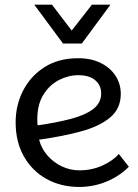

<svg xmlns="http://www.w3.org/2000/svg" viewBox="-20 -766 575 798"><path d="M309.5 11Q233.5 11 173.8 -22Q114 -55 79.5 -115.5Q45 -176 45 -258Q45 -328.5 75.8 -389Q106.5 -449.5 164.8 -486.8Q223 -524 305 -524Q359 -524 398.8 -504.2Q438.5 -484.5 460.2 -451Q482 -417.5 482 -375.5Q482 -314.5 437.5 -277.5Q393 -240.5 316.2 -219.8Q239.5 -199 142.5 -185.5Q152.5 -147.5 178 -118.8Q203.5 -90 238 -74Q272.5 -58 309.5 -58Q361.5 -58 405.2 -77.8Q449 -97.5 474 -126L515.5 -73Q478 -34.5 423.8 -11.8Q369.5 11 309.5 11ZM136.5 -245Q213.5 -256 273 -271.5Q332.5 -287 366.5 -312.2Q400.5 -337.5 400.5 -377.5Q400.5 -411.5 375.8 -432.5Q351 -453.5 305.5 -453.5Q264 -453.5 224.8 -433.2Q185.5 -413 160.2 -372.2Q135 -331.5 135 -269.5Q135 -257 136.5 -245ZM242 -585 122.5 -746.5H196L278 -639L362 -746.5H439L320 -585Z"/></svg>

Font: Mooli
Style: Regular
Weight: 400
Designer: Vernon Adams
Foundry: Vernon Adams
Version: Version 1.000; ttfautohint (v1.8.4.7-5d5b);gftools[0.9.33]